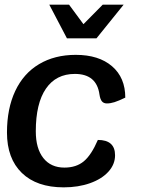

<svg xmlns="http://www.w3.org/2000/svg" viewBox="-20 -796 607 826"><path d="M10 -226Q10 -329 45.5 -404.5Q81 -480 148 -520Q215 -560 306 -560Q405 -560 462 -511Q519 -462 519 -376Q490 -362 472.5 -356.5Q455 -351 440 -351Q426 -351 418.5 -360Q411 -369 408 -389Q396 -478 302 -478Q221 -478 177.5 -414.5Q134 -351 134 -231Q134 -157 166.5 -116Q199 -75 257 -75Q308 -75 340.5 -102Q373 -129 401 -194Q475 -194 475 -128Q475 -89 446.5 -57.5Q418 -26 367.5 -8Q317 10 254 10Q138 10 74 -52Q10 -114 10 -226ZM192 -776H277L339 -692L422 -776H512L395 -631H268Z"/></svg>

Font: Krub SemiBold
Style: Italic
Weight: 600
Italic angle: -8°
Designer: Ekaluck Peanpanawate
Foundry: Cadson Demak Co.,Ltd.
Version: Version 1.000; ttfautohint (v1.6)